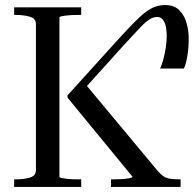

<svg xmlns="http://www.w3.org/2000/svg" viewBox="-20 -739 766 759"><path d="M36 0V-30H42Q74 -30 98 -37Q122 -44 122 -66V-644Q122 -666 98 -673Q74 -680 42 -680H36V-710H301V-680H292Q279 -680 265.5 -679.5Q252 -679 240.5 -677.5Q229 -676 222 -674.5Q215 -673 215 -670V-40Q215 -37 222 -35.5Q229 -34 240.5 -32.5Q252 -31 265.5 -30.5Q279 -30 292 -30H301V0ZM633 -719Q668 -719 688 -699.5Q708 -680 717 -649.5Q726 -619 726 -586Q726 -549 720.5 -517Q715 -485 707 -468H613Q620 -483 625.5 -503.5Q631 -524 635 -548.5Q639 -573 639 -597Q639 -633 629.5 -652.5Q620 -672 601 -672Q587 -672 572 -663Q557 -654 533.5 -629.5Q510 -605 468 -559L303 -376L308 -418L602 -65Q614 -51 625 -43Q636 -35 651 -32.5Q666 -30 689 -30H694V0H419V-30H432Q445 -30 462 -31Q479 -32 491.5 -34.5Q504 -37 504 -40L247 -353V-362L436 -571Q476 -615 504 -644Q532 -673 553.5 -689.5Q575 -706 593.5 -712.5Q612 -719 633 -719Z"/></svg>

Font: Roboto Serif 144pt
Style: Regular
Weight: 400
Version: Version 1.008